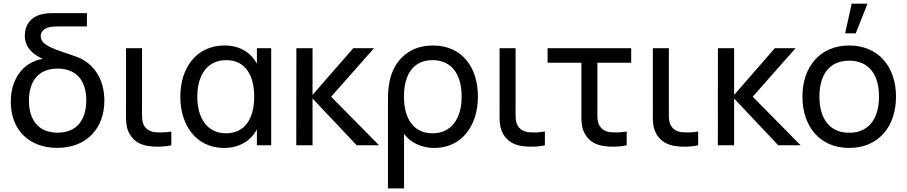

<svg xmlns="http://www.w3.org/2000/svg" viewBox="-20 -808 5044 1068"><path d="M390.5 -497.5C288 -533.5 206.5 -553.5 206.5 -606.5C206.5 -633.5 226 -649.5 253.5 -656.5C268 -660 285 -661 305.5 -661H463.5V-735H285.5C263 -735 244.5 -735 224.5 -731C145.5 -718 118 -662 118 -610C118 -544.5 162 -506 217.5 -480.5C105 -461.5 40 -365.5 40 -241.5C40 -88 139 14.5 298.5 14.5C461 14.5 560.5 -93 560.5 -248.5C560.5 -371.5 498 -465 390.5 -497.5ZM300.5 -70C196.5 -70 141 -137.5 141 -248.5C141 -356 193.5 -426.5 300.5 -426.5C405.5 -426.5 460 -358.5 460 -249.5C460 -141 406.5 -70 300.5 -70Z M806.5 4.5C841 10 896 9.5 933 0V-76.5C905 -71.5 872 -70 844 -72.5C817.5 -75.5 795 -85.5 781 -110.5C767.5 -135 770 -162.5 770 -208V-540H681V-204C681 -144 677.5 -104.5 700.5 -63.5C725.5 -19 764 -2 806.5 4.5Z M1409 -453.5C1374.5 -517.5 1311.5 -555 1229 -555C1074 -555 983 -432.5 983 -270C983 -108.5 1073.5 15 1226.5 15C1308.5 15 1374 -23 1409 -88V0H1488.5V-540H1409ZM1237.5 -66.5C1129 -66.5 1077.5 -156 1077.5 -270C1077.5 -390.5 1133 -473.5 1238.5 -473.5C1344 -473.5 1394 -390 1394 -270.5C1394 -152 1344.5 -66.5 1237.5 -66.5Z M1718.5 0V-260L1964 0H2088.5L1822 -270L2060.5 -540H1945L1718.5 -280V-540H1628.5L1628 0Z M2227.5 240V-63.5C2261.5 -16.5 2322 15 2396.5 15C2547.5 15 2638.5 -108 2638.5 -271.5C2638.5 -432.5 2550.5 -555 2388.5 -555C2246.5 -555 2159 -461 2142.5 -328.5C2138.5 -302.5 2138 -271.5 2138 -235.5V240ZM2386 -66.5C2278.5 -66.5 2227 -150.5 2227 -271C2227 -390.5 2277 -473.5 2386 -473.5C2495 -473.5 2548 -390 2548 -271C2548 -152.5 2493.5 -66.5 2386 -66.5Z M2884.5 4.5C2919 10 2974 9.5 3011 0V-76.5C2983 -71.5 2950 -70 2922 -72.5C2895.5 -75.5 2873 -85.5 2859 -110.5C2845.5 -135 2848 -162.5 2848 -208V-540H2759V-204C2759 -144 2755.5 -104.5 2778.5 -63.5C2803.5 -19 2842 -2 2884.5 4.5Z M3339.5 4.5C3374 10 3429 9.5 3466 0V-76.5C3438 -71.5 3405 -70 3377 -72.5C3350.5 -75.5 3328 -85.5 3314 -110.5C3300.5 -135 3303 -162.5 3303 -208V-459H3491V-540H3026V-459H3214V-204C3214 -144 3210.5 -104.5 3233.5 -63.5C3258.5 -19 3297 -2 3339.5 4.5Z M3737 4.5C3771.5 10 3826.5 9.5 3863.5 0V-76.5C3835.5 -71.5 3802.5 -70 3774.5 -72.5C3748 -75.5 3725.5 -85.5 3711.5 -110.5C3698 -135 3700.5 -162.5 3700.5 -208V-540H3611.5V-204C3611.5 -144 3608 -104.5 3631 -63.5C3656 -19 3694.5 -2 3737 4.5Z M4063.5 0V-260L4309 0H4433.5L4167 -270L4405.5 -540H4290L4063.5 -280V-540H3973.5L3973 0Z M4805.5 -787.5 4740 -622.5H4681L4717.5 -787.5ZM4703.5 15C4864 15 4964 -101 4964 -270.5C4964 -437.5 4865.5 -555 4703.5 -555C4545 -555 4443.5 -440 4443.5 -270.5C4443.5 -103 4542 15 4703.5 15ZM4703.5 -69.5C4594.5 -69.5 4538 -148.5 4538 -270.5C4538 -388.5 4590.5 -470.5 4703.5 -470.5C4814 -470.5 4869.5 -392 4869.5 -270.5C4869.5 -151.5 4815 -69.5 4703.5 -69.5Z"/></svg>

Font: Hauora Medium
Style: Regular
Weight: 500
Designer: Wayne Shih
Foundry: WCYS
Version: Version 1.001;hotconv 1.0.109;makeotfexe 2.5.65596